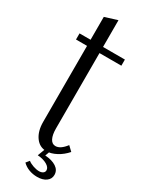

<svg xmlns="http://www.w3.org/2000/svg" viewBox="-199 -659 623 814"><g transform="rotate(30 112.0 -252.0)"><path d="M129 8Q96 8 76 -20Q56 -48 56 -93V-465H2V-495H56V-607L117 -626V-495H224V-465H117V-96Q117 -65 126 -47.5Q135 -30 152 -30Q176 -30 201 -63L223 -42Q203 -19 177.5 -5.5Q152 8 129 8ZM90 78Q100 86 116 91.5Q132 97 145 97Q156 97 163.5 92Q171 87 171 78Q171 64 153 53.5Q135 43 107 41L124 -4H146L135 26Q169 28 189.5 41.5Q210 55 210 78Q210 98 193.5 110Q177 122 150 122Q129 122 110 115Q91 108 77 94Z"/></g></svg>

Font: Moniqa Paragraph
Style: Regular
Weight: 400
Designer: Rajesh Rajput
Foundry: Rajesh Rajput
Version: Version 1.000